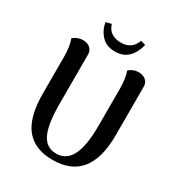

<svg xmlns="http://www.w3.org/2000/svg" viewBox="-206 -1015 1082 1164"><g transform="rotate(30 335.0 -433.0)"><path d="M593 -306Q593 14 335 14Q209 14 146.5 -64Q84 -142 84 -306V-560Q84 -634 66 -682Q77 -692 95 -700Q113 -708 135 -708Q164 -708 183.5 -691.5Q203 -675 203 -647V-301Q203 -159 234.5 -94.5Q266 -30 335 -30Q406 -30 440 -98Q474 -166 474 -301V-560Q474 -637 457 -682Q467 -692 484.5 -700Q502 -708 525 -708Q554 -708 573.5 -691.5Q593 -675 593 -647ZM334 -744Q275 -744 240.5 -780Q206 -816 196 -870Q222 -876 235 -880Q246 -843 273 -826Q300 -809 338 -809Q415 -809 440 -880Q459 -874 474 -871Q461 -814 426.5 -779Q392 -744 334 -744Z"/></g></svg>

Font: Arima Madurai ExtraBold
Style: Regular
Weight: 800
Designer: Joana Correia and Natanael Gama
Foundry: NDISCOVER
Version: Version 1.019